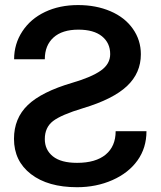

<svg xmlns="http://www.w3.org/2000/svg" viewBox="-20 -741 644 770"><path d="M159.7 -183.1Q159.7 -140.1 192.1 -114Q224.6 -87.9 289.1 -87.9Q363.8 -87.9 403.8 -121.1Q443.8 -154.3 443.8 -214.8H567.4Q567.4 -147.9 531.5 -97.7Q495.6 -47.4 430.9 -18.8Q366.2 9.8 289.1 9.8Q172.4 9.8 104.2 -42.7Q36.1 -95.2 36.1 -184.1Q36.1 -266.6 91.6 -319.8Q147 -373 270.5 -409.2Q347.2 -431.6 384.5 -458Q421.9 -484.4 421.9 -523.9Q421.9 -568.8 388.9 -595.5Q356 -622.1 294.4 -622.1Q229.5 -622.1 194.6 -590.6Q159.7 -559.1 159.7 -503.4H36.6Q36.6 -564.9 69.6 -615.2Q102.5 -665.5 160.6 -693.1Q218.8 -720.7 293 -720.7Q365.2 -720.7 422.9 -696Q480.5 -671.4 512.7 -625.7Q544.9 -580.1 544.9 -523.4Q544.9 -448.2 489.3 -395.8Q433.6 -343.3 313 -307.1Q225.6 -280.8 192.6 -255.4Q159.7 -230 159.7 -183.1Z"/></svg>

Font: Roboto Medium
Style: Regular
Weight: 500
Designer: Google
Version: Version 2.134; 2016; ttfautohint (v1.6)